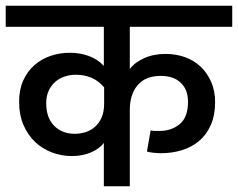

<svg xmlns="http://www.w3.org/2000/svg" viewBox="-30 -653 834 673"><path d="M335 -347Q315 -370 290.5 -380.5Q266 -391 235 -391Q215 -391 196 -384.5Q177 -378 163 -365.5Q149 -353 140.5 -334.5Q132 -316 132 -291Q132 -240 160 -212Q188 -184 232 -184Q252 -184 270.5 -190Q289 -196 303.5 -209Q318 -222 326.5 -242Q335 -262 335 -290ZM425 0H334V-152Q319 -132 289.5 -119Q260 -106 222 -106Q186 -106 152.5 -118.5Q119 -131 93.5 -155Q68 -179 52.5 -214.5Q37 -250 37 -297Q37 -339 51.5 -371Q66 -403 90.5 -424.5Q115 -446 147 -457Q179 -468 215 -468Q251 -468 282 -456.5Q313 -445 334 -422V-559H-10V-633H784V-559H425V-411Q442 -434 475 -449Q508 -464 550 -464Q586 -464 617.5 -453Q649 -442 672.5 -420Q696 -398 710 -366.5Q724 -335 724 -295Q724 -249 709 -215Q694 -181 668 -159Q642 -137 607.5 -126.5Q573 -116 535 -116Q524 -116 508.5 -117.5Q493 -119 485 -122L498 -196Q506 -194 513.5 -194Q521 -194 529 -194Q571 -194 600 -218Q629 -242 629 -296Q629 -339 603.5 -363Q578 -387 534 -387Q480 -387 452.5 -354.5Q425 -322 425 -268Z"/></svg>

Font: Mukta Medium
Style: Regular
Weight: 500
Designer: Girish Dalvi and Yashodeep Gholap
Foundry: Ek Type
Version: Version 2.538;PS 1.002;hotconv 16.6.51;makeotf.lib2.5.65220;